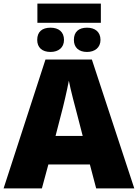

<svg xmlns="http://www.w3.org/2000/svg" viewBox="-20 -1048 767 1068"><path d="M541 -1028H188V-921H541ZM261 -894C214 -894 187 -871 187 -826C187 -784 214 -759 261 -759C306 -759 336 -784 336 -826C336 -871 306 -894 261 -894ZM464 -894C418 -894 391 -871 391 -826C391 -784 418 -759 464 -759C508 -759 539 -784 539 -826C539 -871 508 -894 464 -894ZM515 0H727L491 -717H233L0 0H213L249 -133H480ZM440 -292H289L319 -408C332 -455 354 -550 363 -599C372 -550 400 -446 410 -408Z"/></svg>

Font: Noto Sans UI Black
Style: Regular
Weight: 900
Designer: Monotype Design Team
Foundry: Monotype Imaging Inc.
Version: Version 1.901